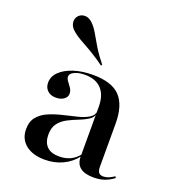

<svg xmlns="http://www.w3.org/2000/svg" viewBox="-125 -765 794 875"><g transform="rotate(20 271.5 -327.5)"><path d="M338.7 -207.3V-299.2Q338.7 -355.6 310.9 -385.5Q283.1 -415.3 230.6 -415.3Q200 -415.3 179.8 -405.6Q159.7 -396 159.7 -381.5Q159.7 -371 168.1 -360.1Q176.6 -349.2 185.1 -336.7Q193.5 -324.2 193.5 -309.7Q193.5 -293.5 178.6 -282.7Q163.7 -271.8 139.5 -271.8Q114.5 -271.8 99.2 -286.3Q83.9 -300.8 83.9 -324.2Q83.9 -354.8 107.7 -377.8Q131.5 -400.8 172.2 -414.1Q212.9 -427.4 265.3 -427.4Q356.5 -427.4 396.8 -385.1Q437.1 -342.7 437.1 -254V-207.3ZM188.7 11.3Q130.6 11.3 96.4 -16.1Q62.1 -43.5 62.1 -91.1Q62.1 -129 81.9 -152Q101.6 -175 133.1 -187.9Q164.5 -200.8 199.6 -208.9Q234.7 -216.9 266.5 -225Q298.4 -233.1 319 -246.4Q339.5 -259.7 340.3 -282.3L341.1 -266.9Q336.3 -246.8 316.9 -234.7Q297.6 -222.6 272.2 -212.9Q246.8 -203.2 222.6 -190.7Q198.4 -178.2 182.3 -157.7Q166.1 -137.1 166.1 -102.4Q166.1 -65.3 185.9 -45.2Q205.6 -25 245.2 -25Q275 -25 298.8 -35.9Q322.6 -46.8 341.9 -71V-61.3Q313.7 -25 274.6 -6.9Q235.5 11.3 188.7 11.3ZM437.1 -44.4Q437.1 -25.8 444 -16.9Q450.8 -8.1 466.1 -8.1Q478.2 -8.1 490.7 -12.9Q503.2 -17.7 518.5 -28.2L522.6 -21Q500 -4 477.4 3.6Q454.8 11.3 425.8 11.3Q382.3 11.3 360.5 -6Q338.7 -23.4 338.7 -58.9V-207.3H437.1ZM283.9 -479.8Q252.4 -502.4 226.6 -518.1Q200.8 -533.9 179.8 -545.2Q158.9 -556.5 142.7 -566.9Q126.6 -577.4 114.5 -588.7Q98.4 -604.8 97.2 -623.4Q96 -641.9 108.1 -654.8Q121 -667.7 139.5 -667.3Q158.1 -666.9 175 -650.8Q191.9 -634.7 205.6 -610.9Q219.4 -587.1 237.9 -555.6Q256.5 -524.2 287.9 -484.7Z"/></g></svg>

Font: Playfair 144pt SemiExpanded SemiBold
Style: Regular
Weight: 600
Width: 6
Designer: Claus Eggers Sørensen
Foundry: Claus Eggers Sørensen
Version: Version 2.203